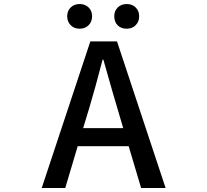

<svg xmlns="http://www.w3.org/2000/svg" viewBox="-20 -944 1040 964"><path d="M616.2 -799.8Q587.9 -799.8 570.8 -816.9Q553.7 -834 553.7 -862.3Q553.7 -889.6 571.3 -906.7Q588.9 -923.8 616.2 -923.8Q643.6 -923.8 661.1 -906.7Q678.7 -889.6 678.7 -862.3Q678.7 -835 661.1 -817.4Q643.6 -799.8 616.2 -799.8ZM424.8 -817.4Q407.2 -799.8 379.9 -799.8Q352.5 -799.8 335 -817.4Q317.4 -835 317.4 -862.3Q317.4 -889.6 335 -906.7Q352.5 -923.8 379.9 -923.8Q407.2 -923.8 424.8 -906.7Q442.4 -889.6 442.4 -862.3Q442.4 -835 424.8 -817.4ZM397.5 -300.8H598.6L569.3 -400.4Q556.6 -440.4 499 -644.5H495.1Q458 -501 427.7 -400.4ZM688.5 0 626 -210H370.1L307.6 0H189.5L433.6 -736.3H567.4L811.5 0Z"/></svg>

Font: Gen Shin Gothic Monospace Medium
Style: Regular
Weight: 500
Designer: [Source Han Sans]
Ryoko NISHIZUKA  (kana & ideographs); Paul D. Hunt (Latin, Greek & Cyrillic); Wenlong ZHANG  (bopomofo
Version: Version 1.002.20150607